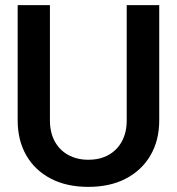

<svg xmlns="http://www.w3.org/2000/svg" viewBox="-20 -718 690 750"><path d="M325 12Q240 12 178 -20.5Q116 -53 82.5 -111.5Q49 -170 49 -248V-698H175V-248Q175 -201 193.5 -166.5Q212 -132 246 -113Q280 -94 325 -94Q371 -94 404.5 -113Q438 -132 456.5 -166.5Q475 -201 475 -248V-698H602V-248Q602 -170 568 -111.5Q534 -53 472 -20.5Q410 12 325 12Z"/></svg>

Font: Azeret Mono Thin Medium
Style: Regular
Weight: 500
Version: Version 1.002